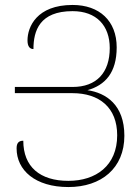

<svg xmlns="http://www.w3.org/2000/svg" viewBox="-20 -745 564 775"><path d="M256 10C389 10 482 -66 482 -197C482 -322 408 -370 333 -381C404 -401 451 -451 451 -554C451 -661 381 -725 273 -725C128 -725 91 -636 91 -582C91 -558 100 -547 115 -547C115 -621 140 -700 273 -700C369 -700 423 -642 423 -551C423 -452 370 -394 273 -394H40V-369H272C381 -369 453 -311 453 -199C453 -76 367 -15 256 -15C141 -15 74 -72 74 -177C54 -177 47 -166 47 -146C47 -58 122 10 256 10Z"/></svg>

Font: Noto Serif Armenian SemiCondensed Thin
Style: Regular
Weight: 100
Width: 4
Designer: Monotype Design Team
Foundry: Monotype Imaging Inc.
Version: Version 2.008